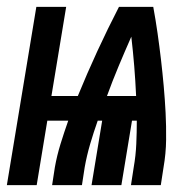

<svg xmlns="http://www.w3.org/2000/svg" viewBox="-53 -540 573 560"><path d="M-33 0 53 -520H140L97 -260H174Q201 -326 231 -391Q261 -456 294 -520H394Q401 -482 406.5 -443.5Q412 -405 416.5 -366.5Q421 -328 424.5 -289Q428 -250 430 -211Q432 -172 431.5 -132Q431 -92 424 -52L416 0H329L337 -52Q343 -86 344.5 -120Q346 -154 346 -188H332L301 0H214L245 -188H232Q220 -154 210 -120Q200 -86 194 -52L186 0H99L107 -52Q113 -86 123.5 -120Q134 -154 146 -188H85L54 0ZM259 -260H344Q342 -304 338.5 -347Q335 -390 330 -433Q311 -390 293 -347Q275 -304 259 -260Z"/></svg>

Font: Iosevka Term Curly Hv Obl
Style: Regular
Weight: 900
Italic angle: -9°
Designer: Belleve Invis
Foundry: Belleve Invis
Version: Version 32.3.0